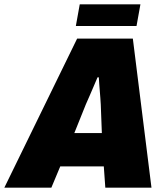

<svg xmlns="http://www.w3.org/2000/svg" viewBox="-58 -866 774 886"><path d="M-38 0 298 -688H555L641 0H428L421 -98H220L179 0ZM285 -252H412L407 -384Q406 -399 405 -414.5Q404 -430 402.5 -446Q401 -462 400 -478Q399 -494 398 -509H392Q384 -490 374.5 -468Q365 -446 356 -425Q347 -404 338 -384ZM292 -746 310 -846H590L572 -746Z"/></svg>

Font: Archivo SemiCondensed Black
Style: Italic
Weight: 900
Width: 4
Italic angle: -10°
Designer: Hector Gatti
Foundry: Omnibus-Type
Version: Version 2.001